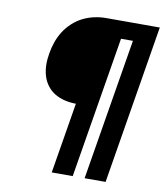

<svg xmlns="http://www.w3.org/2000/svg" viewBox="-82 -805 765 874"><g transform="rotate(10 300.0 -367.5)"><path d="M216 0 270 -327Q244 -327 218.5 -333Q193 -339 172 -351.5Q151 -364 136 -384Q121 -404 114 -428Q107 -452 106.5 -478Q106 -504 111 -531Q115 -557 124 -583.5Q133 -610 148 -634Q163 -658 184.5 -678Q206 -698 231 -710.5Q256 -723 283.5 -729Q311 -735 337 -735H586L465 0H368L476 -654H421L313 0Z"/></g></svg>

Font: Iosevka HT Extended
Style: Bold Italic
Weight: 700
Width: 7
Italic angle: -9°
Monospace: yes
Designer: Belleve Invis
Foundry: Belleve Invis
Version: Version 32.3.0; ttfautohint (v1.8.4)